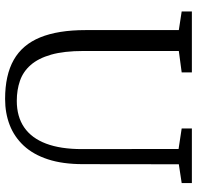

<svg xmlns="http://www.w3.org/2000/svg" viewBox="-30 -754 791 772"><g transform="rotate(90 366.0 -367.5)"><path d="M377.5 8Q281.5 8 220.2 -26.8Q159 -61.5 129.8 -133.2Q100.5 -205 100.5 -315.5V-690.5L25.5 -702V-743H270.5V-702L184.5 -690.5V-307Q184.5 -229 199.2 -177.2Q214 -125.5 240.8 -95Q267.5 -64.5 304.2 -51.8Q341 -39 385 -39Q448.5 -39 491.8 -68.8Q535 -98.5 557 -156.8Q579 -215 579 -301L578.5 -689.5L496 -702V-743H715.5V-702L640 -690.5L639.5 -305Q639.5 -223.5 620.2 -164.5Q601 -105.5 565.5 -67.2Q530 -29 482.2 -10.5Q434.5 8 377.5 8Z"/></g></svg>

Font: Merriweather 28pt Light
Style: Regular
Weight: 300
Version: Version 2.100